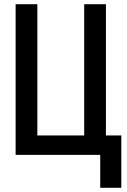

<svg xmlns="http://www.w3.org/2000/svg" viewBox="-20 -734 603 910"><path d="M54 0H455V156H555V-92H482V-714H379V-92H157V-714H54Z"/></svg>

Font: Noto Sans Mono SemiCondensed Medium
Style: Regular
Weight: 500
Width: 4
Designer: Monotype Design Team
Foundry: Monotype Imaging Inc.
Version: Version 2.014